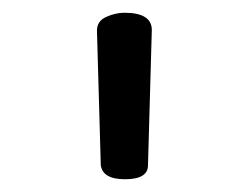

<svg xmlns="http://www.w3.org/2000/svg" viewBox="-20 -751 390 301"><path d="M176 -470Q141 -470 138 -492L132 -703Q132 -718 146.5 -724.5Q161 -731 175 -731Q218 -731 218 -704L212 -492Q212 -470 176 -470Z"/></svg>

Font: LXGW WenKai Lite Medium
Style: Regular
Weight: 500
Designer: LXGW / Fontworks Inc.
Foundry: LXGW / Fontworks Inc.
Version: Version 1.511; March 25, 2025